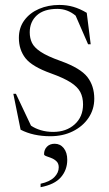

<svg xmlns="http://www.w3.org/2000/svg" viewBox="-20 -542 442 778"><path d="M220.5 -522Q251 -522 277.5 -514.2Q304 -506.5 331.5 -490L347.5 -362.5H337L286.5 -478.5Q253.5 -506 212.5 -506Q158 -506 129.2 -479.8Q100.5 -453.5 100.5 -411Q100.5 -387.5 109.5 -368.5Q118.5 -349.5 145.2 -331.8Q172 -314 225.5 -295Q306 -266 334 -230Q362 -194 362 -142Q362 -99 338.8 -64.5Q315.5 -30 275.2 -10Q235 10 184 10Q114.5 10 63.5 -16.5L34 -162H44.5L105.5 -33Q122 -21.5 145.2 -14.5Q168.5 -7.5 195.5 -7.5Q248.5 -7.5 282.5 -38Q316.5 -68.5 316.5 -119Q316.5 -147.5 305.5 -168.8Q294.5 -190 266.5 -208Q238.5 -226 187 -244.5Q110 -272 83.2 -306.2Q56.5 -340.5 56.5 -388.5Q56.5 -430 78.8 -460Q101 -490 138.2 -506Q175.5 -522 220.5 -522ZM144.5 202.5Q181.5 194.5 199.8 176.2Q218 158 218 136Q218 120.5 209 111.8Q200 103 188.2 98.5Q176.5 94 167.5 90.8Q158.5 87.5 158.5 83Q158.5 64.5 170.2 52.5Q182 40.5 201.5 40.5Q224 40.5 238.2 58.2Q252.5 76 252.5 105.5Q252.5 146.5 226.8 176.2Q201 206 144.5 216.5Z"/></svg>

Font: Newsreader 72pt Light
Style: Regular
Weight: 300
Designer: Hugues Gentile
Foundry: Production Type
Version: Version 1.003; ttfautohint (v1.8.3)